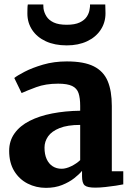

<svg xmlns="http://www.w3.org/2000/svg" viewBox="-20 -850 607 880"><path d="M190.5 11Q145.5 11 107 -8.5Q68.5 -28 45.2 -66Q22 -104 22 -158.5Q22 -204.5 46.8 -239Q71.5 -273.5 115.8 -296Q160 -318.5 219.2 -330Q278.5 -341.5 347.5 -342.5V-364.5Q347.5 -400.5 340 -423Q332.5 -445.5 310.5 -456Q288.5 -466.5 246.5 -466.5Q189 -466.5 146 -450.5Q103 -434.5 79 -423.5L45.5 -492.5Q58 -503 92.5 -521Q127 -539 177.2 -553.8Q227.5 -568.5 286.5 -568.5Q365 -568.5 409.8 -546Q454.5 -523.5 473.5 -478.5Q492.5 -433.5 492.5 -364.5V-65H545V-5Q533.5 -2.5 511 1Q488.5 4.5 462.8 7.2Q437 10 416.5 10Q380 10 368 -0.5Q356 -11 356 -42.5V-67Q343.5 -51.5 320.2 -33.2Q297 -15 264.5 -2Q232 11 190.5 11ZM262.5 -76.5Q282.5 -76.5 306.5 -88.2Q330.5 -100 347.5 -116V-277.5Q289.5 -277.5 253.2 -263Q217 -248.5 200.5 -225Q184 -201.5 184 -173.5Q184 -142.5 193.8 -121Q203.5 -99.5 221.2 -88Q239 -76.5 262.5 -76.5ZM286 -642Q230.5 -642 190 -660.8Q149.5 -679.5 127.5 -712.8Q105.5 -746 105.5 -788Q105.5 -798 105.8 -810.2Q106 -822.5 107.5 -829.5H178.5Q178.5 -825 178.8 -820.2Q179 -815.5 179.5 -810Q182.5 -791.5 193.2 -774.5Q204 -757.5 226.2 -747Q248.5 -736.5 286 -736.5Q323 -736.5 345.2 -747Q367.5 -757.5 378.2 -774.2Q389 -791 391 -809.5Q392 -815 392.5 -820Q393 -825 392.5 -829.5H462.5Q462.5 -822.5 463 -810.5Q463.5 -798.5 463.5 -789Q463.5 -746.5 441.2 -713Q419 -679.5 379 -660.8Q339 -642 286 -642Z"/></svg>

Font: Merriweather Light 18pt ExtraBold
Style: Regular
Weight: 800
Version: Version 2.100